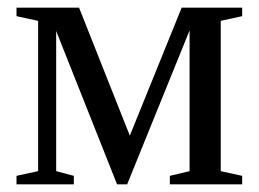

<svg xmlns="http://www.w3.org/2000/svg" viewBox="-20 -479 673 499"><path d="M79.1 -424.8 22.9 -437V-459H185.5L317.4 -126.5L452.1 -459H609.4V-437L553.7 -424.8V-34.2L609.4 -22V0H421.4V-22L472.7 -34.2V-399.9L310.5 0H284.2L126 -398.4V-34.2L171.9 -22V0H22.9V-22L79.1 -34.2Z"/></svg>

Font: Tinos
Style: Regular
Weight: 400
Designer: Steve Matteson
Foundry: Monotype Imaging Inc.
Version: Version 1.23